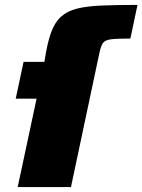

<svg xmlns="http://www.w3.org/2000/svg" viewBox="-20 -762 580 782"><path d="M52 0 129 -360H44L76 -510H161L163 -523Q173 -588 188 -629.5Q203 -671 228.5 -694Q254 -717 294 -727Q334 -737 394.5 -739.5Q455 -742 540 -742L511 -605Q457 -605 432.5 -602Q408 -599 399.5 -587Q391 -575 385 -547L269 0Z"/></svg>

Font: Saira Thin Black
Style: Italic
Weight: 900
Italic angle: -12°
Version: Version 1.101